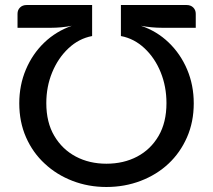

<svg xmlns="http://www.w3.org/2000/svg" viewBox="-20 -739 851 767"><path d="M405 8Q333 8 269.5 -16.5Q206 -41 159 -85Q111 -129 84 -190.5Q57 -252 57 -326Q57 -399 83.5 -461.5Q110 -524 157 -569Q204 -614 267 -636Q247 -632 225 -630Q203 -628 184 -628H50V-684Q50 -699 60 -709Q70 -719 87 -719H348V-595Q295 -585 253.5 -546Q212 -507 188.5 -450Q165 -393 165 -327Q165 -250 197 -196Q229 -142 283 -113.5Q337 -85 405 -85Q474 -85 528 -113.5Q582 -142 613.5 -196Q645 -250 645 -327Q645 -393 622 -450Q599 -507 557.5 -546Q516 -585 463 -595V-719H725Q742 -719 752 -709Q762 -699 762 -684V-628H628Q607 -628 585.5 -630Q564 -632 543 -636Q606 -615 653.5 -569.5Q701 -524 727.5 -461.5Q754 -399 754 -326Q754 -252 727 -190.5Q700 -129 653 -85Q606 -41 542 -16.5Q478 8 405 8Z"/></svg>

Font: Aleo Medium
Style: Regular
Weight: 500
Designer: Alessio Laiso
Foundry: Alessio Laiso
Version: Version 2.001;gftools[0.9.29]